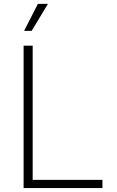

<svg xmlns="http://www.w3.org/2000/svg" viewBox="-20 -961 596 981"><path d="M100.6 0V-727.5H147V-42H503.4V0ZM103 -803.2 173.8 -941.4H225.1L141.6 -803.2Z"/></svg>

Font: Inter 17pt ExtraLight
Style: Regular
Weight: 250
Version: Version 4.001;git-66647c0bb